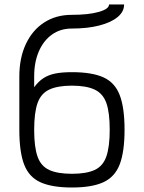

<svg xmlns="http://www.w3.org/2000/svg" viewBox="-20 -820 640 854"><path d="M300 14Q212 14 160.5 -9Q109 -32 87.5 -88Q66 -144 66 -242V-480Q66 -562 95 -624Q124 -686 176.5 -720Q229 -754 299 -754Q374 -754 419.5 -767Q465 -780 465 -800H532Q532 -768 503 -744Q474 -720 421.5 -706.5Q369 -693 299 -693Q249 -693 211.5 -666.5Q174 -640 153 -592Q132 -544 132 -480V-432Q151 -458 173.5 -472.5Q196 -487 226 -493Q256 -499 300 -499Q389 -499 440 -476Q491 -453 512.5 -397Q534 -341 534 -243Q534 -145 512.5 -89Q491 -33 440 -9.5Q389 14 300 14ZM300 -47Q364 -47 401 -64Q438 -81 453 -124Q468 -167 468 -243Q468 -320 453 -362Q438 -404 401 -421.5Q364 -439 300 -439Q236 -439 199 -421.5Q162 -404 147 -361.5Q132 -319 132 -242Q132 -166 147 -123.5Q162 -81 199 -64Q236 -47 300 -47Z"/></svg>

Font: Victor Mono Light
Style: Regular
Weight: 300
Monospace: yes
Designer: Rune Bjørnerås
Version: Version 1.561;gftools[0.9.30]